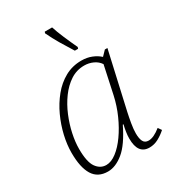

<svg xmlns="http://www.w3.org/2000/svg" viewBox="-188 -866 873 975"><g transform="rotate(-30 248.5 -378.0)"><path d="M155 10Q96 10 68.5 -34.5Q41 -79 41 -165Q41 -212 53 -264Q65 -316 88 -366Q111 -416 144.5 -457Q178 -498 221.5 -522Q265 -546 318 -546Q351 -546 378 -535Q405 -524 423 -507L450 -535H465L390 -203Q384 -176 378.5 -143.5Q373 -111 373 -87Q373 -57 381.5 -40Q390 -23 412 -23Q442 -23 483 -56L497 -36Q476 -17 451 -3.5Q426 10 398 10Q331 10 331 -81Q331 -99 334 -118.5Q337 -138 342 -159H338Q293 -66 246.5 -28Q200 10 155 10ZM164 -23Q193 -23 224.5 -47Q256 -71 285 -112Q314 -153 337 -204.5Q360 -256 372 -311L407 -474Q393 -495 369 -506Q345 -517 318 -517Q273 -517 236.5 -493Q200 -469 171.5 -430Q143 -391 123.5 -344Q104 -297 94 -250Q84 -203 84 -163Q84 -86 106.5 -54.5Q129 -23 164 -23ZM315 -606Q289 -647 268 -682.5Q247 -718 228 -758L231 -766H274Q283 -737 301 -695Q319 -653 337 -615L334 -606Z"/></g></svg>

Font: Noto Serif ExtraLight
Style: Italic
Weight: 200
Italic angle: -12°
Designer: Monotype Design Team
Foundry: Monotype Imaging Inc.
Version: Version 2.014; ttfautohint (v1.8.4.7-5d5b)